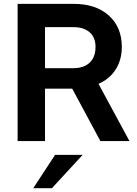

<svg xmlns="http://www.w3.org/2000/svg" viewBox="-20 -739 717 1006"><path d="M72.3 0V-718.8H365.2Q482.4 -718.8 550.3 -657.7Q618.2 -596.7 618.2 -493.2Q618.2 -425.8 586.4 -375.5Q554.7 -325.2 496.1 -299.8L658.2 0H505.9L358.4 -274.4H215.8V0ZM154.3 247.1 268.6 72.3H413.1L252 247.1ZM215.8 -381.8H365.2Q419.9 -381.8 450.2 -411.1Q480.5 -440.4 480.5 -493.2Q480.5 -543 449.7 -569.8Q418.9 -596.7 365.2 -596.7H215.8Z"/></svg>

Font: Min Sans Bold
Style: Regular
Weight: 700
Designer: Jinseong-Kim, NotoSansCJK, Nunito
Foundry: Jinseong-Kim
Version: Version 1.400;Glyphs 3.1.2 (3151)